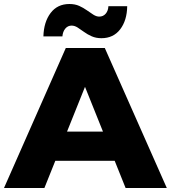

<svg xmlns="http://www.w3.org/2000/svg" viewBox="-34 -940 854 960"><path d="M-14 0 295 -700H490L800 0H594L352 -603H430L188 0ZM155 -136 206 -282H548L599 -136ZM473 -749Q446 -749 424.5 -758.5Q403 -768 386 -780.5Q369 -793 354 -802.5Q339 -812 324 -812Q305 -812 292.5 -797Q280 -782 278 -758H183Q185 -830 219 -875Q253 -920 313 -920Q341 -920 362 -910.5Q383 -901 400.5 -888.5Q418 -876 433 -866.5Q448 -857 462 -857Q482 -857 494.5 -871.5Q507 -886 508 -909H602Q601 -838 567 -793.5Q533 -749 473 -749Z"/></svg>

Font: Montserrat Thin ExtraBold
Style: Regular
Weight: 800
Version: Version 9.000